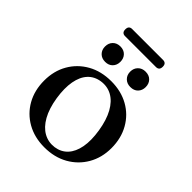

<svg xmlns="http://www.w3.org/2000/svg" viewBox="-211 -862 993 993"><g transform="rotate(45 285.5 -365.0)"><path d="M287.5 -475.5Q359.5 -475.5 414.8 -444.5Q470 -413.5 501.2 -358.2Q532.5 -303 532.5 -231Q532.5 -161.5 500.8 -106.5Q469 -51.5 413 -20Q357 11.5 283.5 11.5Q211.5 11.5 156.2 -19.8Q101 -51 70 -106Q39 -161 39 -232.5Q39 -303 70.5 -357.8Q102 -412.5 157.8 -444Q213.5 -475.5 287.5 -475.5ZM321 -27Q362 -33 388 -61Q414 -89 423 -137Q432 -185 421.5 -250.5Q411 -316.5 386.8 -360.2Q362.5 -404 327.5 -423.5Q292.5 -443 250.5 -437Q209 -431 183 -403Q157 -375 148.2 -326.8Q139.5 -278.5 149.5 -213.5Q160 -147.5 184.5 -104Q209 -60.5 244 -41Q279 -21.5 321 -27ZM193.5 -523.5Q168 -523.5 152.5 -539.2Q137 -555 137 -579.5Q137 -604.5 152.5 -620.2Q168 -636 193.5 -636Q219 -636 234.2 -620.2Q249.5 -604.5 249.5 -579.5Q249.5 -555 234.2 -539.2Q219 -523.5 193.5 -523.5ZM377.5 -523.5Q352.5 -523.5 336.8 -539.2Q321 -555 321 -579.5Q321 -604.5 336.8 -620.2Q352.5 -636 377.5 -636Q404 -636 419.2 -620.2Q434.5 -604.5 434.5 -579.5Q434.5 -555 419.2 -539.2Q404 -523.5 377.5 -523.5ZM148.5 -716.5Q148.5 -730 154.8 -736.2Q161 -742.5 172 -742.5H398.5Q410 -742.5 416.2 -736.2Q422.5 -730 422.5 -716.5Q422.5 -703 416.2 -696.8Q410 -690.5 398.5 -690.5H172Q161 -690.5 154.8 -696.8Q148.5 -703 148.5 -716.5Z"/></g></svg>

Font: Fraunces 36pt
Style: Regular
Weight: 400
Version: Version 1.000;[b76b70a41]